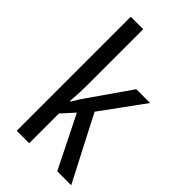

<svg xmlns="http://www.w3.org/2000/svg" viewBox="-233 -833 905 905"><g transform="rotate(45 220.0 -380.0)"><path d="M154 -377V-760H71V0H154V-198L211 -261L341 0H434L267 -323L423 -537H331L196 -343C182 -324 164 -296 153 -276H149C152 -308 154 -345 154 -377Z"/></g></svg>

Font: Noto Sans Telugu Condensed
Style: Regular
Weight: 400
Width: 3
Designer: Jelle Bosma - Monotype Design Team
Foundry: Monotype Imaging Inc.
Version: Version 2.005